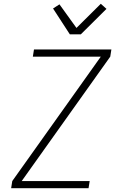

<svg xmlns="http://www.w3.org/2000/svg" viewBox="-20 -997 640 1017"><path d="M39 0 45 -38 514 -697H154L160 -735H570L564 -697L95 -38H455L449 0ZM350 -815 261 -952 295 -974 385 -849 514 -977 544 -950 408 -815Z"/></svg>

Font: Iosevka Aile XLt Obl
Style: Regular
Weight: 200
Italic angle: -9°
Designer: Belleve Invis
Foundry: Belleve Invis
Version: Version 31.1.0; ttfautohint (v1.8.4)